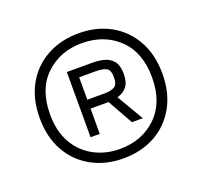

<svg xmlns="http://www.w3.org/2000/svg" viewBox="-85 -816 661 628"><g transform="rotate(-20 245.5 -502.5)"><path d="M245 -285Q184 -285 135.5 -311.5Q87 -338 59.5 -387Q32 -436 32 -502Q32 -569 59.5 -618Q87 -667 135.5 -693.5Q184 -720 245 -720Q308 -720 356 -693.5Q404 -667 431.5 -618Q459 -569 459 -502Q459 -436 431.5 -387Q404 -338 356 -311.5Q308 -285 245 -285ZM245 -318Q322 -318 372.5 -366.5Q423 -415 423 -502Q423 -590 372.5 -638Q322 -686 245 -686Q169 -686 118.5 -638Q68 -590 68 -502Q68 -444 91 -403Q114 -362 154.5 -340Q195 -318 245 -318ZM167 -614H199V-387H167ZM185 -614H258Q278 -614 297 -609Q316 -604 328 -589Q340 -574 340 -545Q340 -516 328 -501Q316 -486 297 -480.5Q278 -475 258 -475H185V-506H257Q281 -506 293.5 -513Q306 -520 306 -545Q306 -571 293.5 -577.5Q281 -584 257 -584H185ZM251 -494H286L349 -387H311Z"/></g></svg>

Font: Asta Sans Light
Style: Regular
Weight: 300
Designer: 42dot
Version: Version 1.000